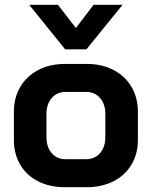

<svg xmlns="http://www.w3.org/2000/svg" viewBox="-20 -774 634 802"><path d="M38 -190V-307Q38 -366 65 -411.5Q92 -457 140.5 -482Q189 -507 252 -507H342Q405 -507 453.5 -482Q502 -457 529 -411.5Q556 -366 556 -307V-190Q556 -131 529 -86Q502 -41 453.5 -16.5Q405 8 341 8H251Q188 8 139.5 -16.5Q91 -41 64.5 -86Q38 -131 38 -190ZM339 -109Q376 -109 398 -134.5Q420 -160 420 -201V-298Q420 -339 398 -364.5Q376 -390 340 -390H254Q218 -390 196 -364.5Q174 -339 174 -298V-201Q174 -160 196 -134.5Q218 -109 253 -109ZM102 -754H222L297 -657L371 -754H492L341 -568H252Z"/></svg>

Font: Stavian Bold
Style: Bold
Weight: 700
Version: Version 1.000; ttfautohint (v1.6)